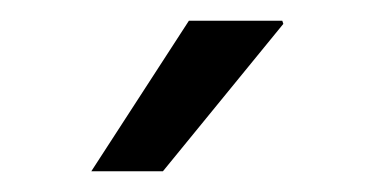

<svg xmlns="http://www.w3.org/2000/svg" viewBox="-20 -740 373 185"><path d="M253 -717 137 -575H68L162 -720H252Z"/></svg>

Font: Chivo
Style: Regular
Weight: 400
Designer: Hector Gatti
Foundry: Omnibus-Type
Version: Version 1.003